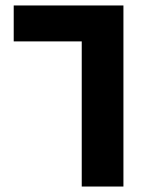

<svg xmlns="http://www.w3.org/2000/svg" viewBox="-20 -680 578 700"><path d="M278 0V-630L400 -529H30V-660H430V0Z"/></svg>

Font: Cairo ExtraBold
Style: Regular
Weight: 800
Designer: Mohamed Gaber, Accademia di Belle Arti di Urbino
Foundry: Kief Type Foundry, Accademia di Belle Arti di Urbino
Version: Version 3.117